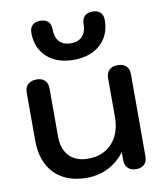

<svg xmlns="http://www.w3.org/2000/svg" viewBox="-87 -847 787 927"><g transform="rotate(-10 307.0 -383.0)"><path d="M49 -211V-447Q49 -472 64.5 -486Q80 -500 106 -500Q132 -500 146.5 -486Q161 -472 161 -447V-211Q161 -149 194 -114.5Q227 -80 286 -80Q360 -80 404 -127.5Q448 -175 448 -256V-447Q448 -472 463 -486Q478 -500 504 -500Q530 -500 545 -486Q560 -472 560 -447V-43Q560 -18 546 -4Q532 10 506 10Q480 10 465.5 -4.5Q451 -19 451 -43V-82Q378 10 264 10Q163 10 106 -48.5Q49 -107 49 -211ZM121 -725Q121 -750 134.5 -763Q148 -776 173 -776Q198 -776 211.5 -763Q225 -750 225 -725Q225 -686 244.5 -664.5Q264 -643 301 -643Q338 -643 357.5 -664.5Q377 -686 377 -725Q377 -749 390.5 -762.5Q404 -776 429 -776Q454 -776 467.5 -763Q481 -750 481 -725Q481 -652 432.5 -607Q384 -562 301 -562Q218 -562 169.5 -607Q121 -652 121 -725Z"/></g></svg>

Font: Kodchasan SemiBold
Style: Regular
Weight: 600
Version: Version 1.000; ttfautohint (v1.6)